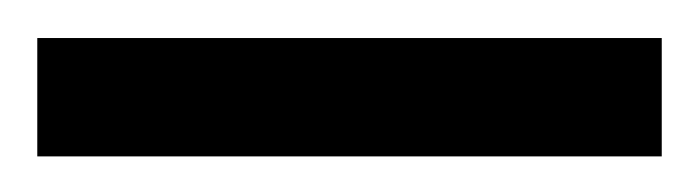

<svg xmlns="http://www.w3.org/2000/svg" viewBox="-20 65 375 103"><path d="M0 148.9V85.4H335V148.9Z"/></svg>

Font: BabelStone Ogham Pictish
Style: Bold
Weight: 700
Designer: Andrew West
Foundry: BabelStone
Version: Version 1.02 March 14, 2022